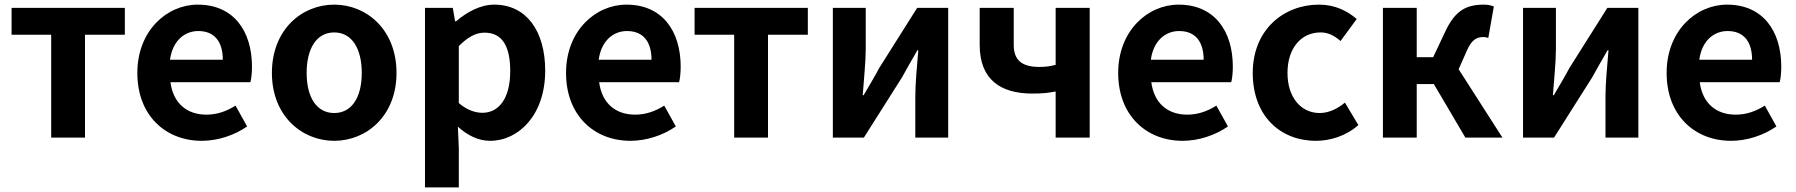

<svg xmlns="http://www.w3.org/2000/svg" viewBox="-20 -594 7753 829"><path d="M201 0H347V-444H519V-560H30V-444H201Z M851 14C921 14 992 -10 1047 -48L997 -138C957 -113 917 -99 871 -99C788 -99 728 -147 716 -239H1061C1065 -252 1068 -279 1068 -306C1068 -461 988 -574 834 -574C700 -574 573 -461 573 -279C573 -95 695 14 851 14ZM714 -336C725 -418 777 -460 836 -460C908 -460 942 -412 942 -336Z M1423 14C1563 14 1692 -94 1692 -279C1692 -466 1563 -574 1423 -574C1283 -574 1154 -466 1154 -279C1154 -94 1283 14 1423 14ZM1423 -106C1347 -106 1304 -174 1304 -279C1304 -385 1347 -454 1423 -454C1499 -454 1542 -385 1542 -279C1542 -174 1499 -106 1423 -106Z M1815 215H1961V45L1957 -47C2000 -8 2047 14 2096 14C2219 14 2334 -97 2334 -289C2334 -461 2252 -574 2114 -574C2054 -574 1996 -542 1949 -502H1945L1935 -560H1815ZM2063 -107C2033 -107 1997 -118 1961 -149V-395C2000 -434 2034 -453 2072 -453C2149 -453 2183 -394 2183 -287C2183 -165 2131 -107 2063 -107Z M2702 14C2772 14 2843 -10 2898 -48L2848 -138C2808 -113 2768 -99 2722 -99C2639 -99 2579 -147 2567 -239H2912C2916 -252 2919 -279 2919 -306C2919 -461 2839 -574 2685 -574C2551 -574 2424 -461 2424 -279C2424 -95 2546 14 2702 14ZM2565 -336C2576 -418 2628 -460 2687 -460C2759 -460 2793 -412 2793 -336Z M3150 0H3296V-444H3468V-560H2979V-444H3150Z M3576 0H3710L3874 -259C3892 -292 3922 -344 3941 -377H3945C3939 -307 3932 -233 3932 -176V0H4074V-560H3940L3776 -300C3759 -267 3728 -216 3709 -183H3705C3710 -252 3718 -327 3718 -383V-560H3576Z M4538 0H4685V-560H4538V-314C4515 -308 4495 -305 4468 -305C4390 -305 4357 -336 4357 -400V-560H4210V-400C4210 -249 4302 -190 4437 -190C4484 -190 4506 -193 4538 -199Z M5086 14C5156 14 5227 -10 5282 -48L5232 -138C5192 -113 5152 -99 5106 -99C5023 -99 4963 -147 4951 -239H5296C5300 -252 5303 -279 5303 -306C5303 -461 5223 -574 5069 -574C4935 -574 4808 -461 4808 -279C4808 -95 4930 14 5086 14ZM4949 -336C4960 -418 5012 -460 5071 -460C5143 -460 5177 -412 5177 -336Z M5662 14C5724 14 5792 -7 5845 -54L5787 -151C5756 -125 5718 -106 5678 -106C5597 -106 5539 -174 5539 -279C5539 -385 5597 -454 5682 -454C5714 -454 5740 -441 5768 -417L5838 -512C5797 -547 5744 -574 5675 -574C5523 -574 5389 -466 5389 -279C5389 -94 5507 14 5662 14Z M6278 -295 6312 -372C6335 -426 6358 -434 6386 -434C6394 -434 6400 -432 6406 -430L6430 -566C6418 -571 6403 -574 6388 -574C6313 -574 6263 -551 6219 -455L6168 -347H6097V-560H5951V0H6097V-231H6171L6307 0H6467Z M6556 0H6690L6854 -259C6872 -292 6902 -344 6921 -377H6925C6919 -307 6912 -233 6912 -176V0H7054V-560H6920L6756 -300C6739 -267 6708 -216 6689 -183H6685C6690 -252 6698 -327 6698 -383V-560H6556Z M7454 14C7524 14 7595 -10 7650 -48L7600 -138C7560 -113 7520 -99 7474 -99C7391 -99 7331 -147 7319 -239H7664C7668 -252 7671 -279 7671 -306C7671 -461 7591 -574 7437 -574C7303 -574 7176 -461 7176 -279C7176 -95 7298 14 7454 14ZM7317 -336C7328 -418 7380 -460 7439 -460C7511 -460 7545 -412 7545 -336Z"/></svg>

Font: Source Han Sans SC Bold
Style: Regular
Weight: 700
Designer: Ryoko NISHIZUKA (kana & ideographs); Paul D. Hunt (Latin, Greek & Cyrillic); Wenlong ZHANG (bopomofo); Sandoll Communica
Foundry: Adobe Systems Incorporated
Version: Version 1.001;PS 1.001;hotconv 1.0.78;makeotf.lib2.5.61930